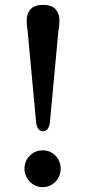

<svg xmlns="http://www.w3.org/2000/svg" viewBox="-20 -759 351 788"><path d="M156.5 -739Q192 -739 208 -721.2Q224 -703.5 224 -675Q224 -654.5 219.5 -630.5L184.5 -254Q179 -220.5 156.5 -220.5Q134 -220.5 128.5 -254L93.5 -630.5Q89.5 -654.5 89.5 -675Q89.5 -703.5 105.5 -721.2Q121.5 -739 156.5 -739ZM155 9Q124 9 102.2 -13.5Q80.5 -36 80.5 -66.5Q80.5 -98 102.2 -120Q124 -142 155 -142Q186.5 -142 207.8 -120Q229 -98 229 -66.5Q229 -36 207.8 -13.5Q186.5 9 155 9Z"/></svg>

Font: Fraunces 9pt Soft
Style: Regular
Weight: 400
Version: Version 1.000;[0bf87f6ff]